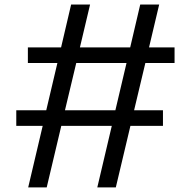

<svg xmlns="http://www.w3.org/2000/svg" viewBox="-20 -770 790 841"><path d="M167 -218.8H51.3V-287.1H182.6L231.4 -494.1H102.1V-562.5H247.6L291.5 -750H374.5L330.1 -562.5H550.3L594.2 -750H677.2L632.8 -562.5H744.6V-494.1H616.7L567.4 -287.1H693.8V-218.8H551.3L487.3 50.8H406.2L469.7 -218.8H248.5L184.6 50.8H103.5ZM485.4 -287.1 534.2 -494.1H314L264.6 -287.1Z"/></svg>

Font: Michroma+
Style: Regular
Weight: 400
Designer: beogot
Foundry: beogot
Version: Version